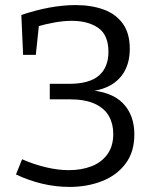

<svg xmlns="http://www.w3.org/2000/svg" viewBox="-20 -727 619 756"><path d="M254 9Q147 9 43 -40L67 -100Q112 -80 160 -68.5Q208 -57 251 -57Q300 -57 339.5 -72Q379 -87 402.5 -119Q426 -151 426 -200Q426 -239 409 -269.5Q392 -300 354 -318Q316 -336 252 -336H176V-397H253Q332 -397 369.5 -429.5Q407 -462 407 -523Q407 -589 367 -617Q327 -645 262 -645Q231 -645 194.5 -638.5Q158 -632 121 -621L134 -634L121 -511H71L64 -668Q120 -687 174 -697Q228 -707 277 -707Q340 -707 388 -689.5Q436 -672 463.5 -634Q491 -596 491 -535Q491 -485 471.5 -448.5Q452 -412 414.5 -391Q377 -370 322 -366V-373Q419 -367 464 -320.5Q509 -274 509 -198Q509 -128 474 -82Q439 -36 381 -13.5Q323 9 254 9Z"/></svg>

Font: Pack4
Style: Regular
Weight: 400
Version: Version 2.002